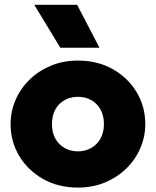

<svg xmlns="http://www.w3.org/2000/svg" viewBox="-20 -790 669 824"><path d="M314.5 15Q229.5 15 164.2 -22.2Q99 -59.5 62.2 -121.2Q25.5 -183 25.5 -257.5Q25.5 -311.5 46.5 -360.5Q67.5 -409.5 106.2 -447.5Q145 -485.5 198 -507.8Q251 -530 314.5 -530Q399.5 -530 464.8 -492.8Q530 -455.5 566.8 -393.8Q603.5 -332 603.5 -257.5Q603.5 -204 582.5 -154.8Q561.5 -105.5 522.8 -67.5Q484 -29.5 431.2 -7.2Q378.5 15 314.5 15ZM314.5 -140.5Q346 -140.5 371.2 -154.8Q396.5 -169 411.2 -195.2Q426 -221.5 426 -257.5Q426 -293.5 411.5 -319.8Q397 -346 371.8 -360.2Q346.5 -374.5 314.5 -374.5Q282.5 -374.5 257 -360.2Q231.5 -346 217.2 -319.8Q203 -293.5 203 -257.5Q203 -221.5 217.5 -195.2Q232 -169 257.5 -154.8Q283 -140.5 314.5 -140.5ZM239 -585 127 -769.5H311L407 -585Z"/></svg>

Font: Geologica Thin Cursive ExtraBold
Style: Regular
Weight: 800
Version: Version 1.010;gftools[0.9.28]